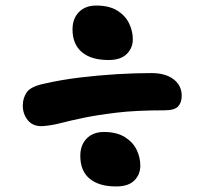

<svg xmlns="http://www.w3.org/2000/svg" viewBox="-20 -689 740 691"><path d="M132 -235Q98 -234 80 -256.5Q62 -279 62 -309Q62 -336 76.5 -357Q91 -378 140 -388Q201 -402 267.5 -410Q334 -418 400 -422Q466 -426 525 -426Q576 -426 605 -403.5Q634 -381 634 -344Q634 -321 621.5 -306.5Q609 -292 572 -292Q469 -292 399 -283.5Q329 -275 281 -265Q233 -255 198.5 -246Q164 -237 132 -235ZM398 -18Q336 -18 302.5 -46Q269 -74 269 -128Q269 -167 292 -190.5Q315 -214 354 -214Q400 -214 429.5 -195.5Q459 -177 472 -149.5Q485 -122 485 -93Q485 -61 463.5 -39.5Q442 -18 398 -18ZM371 -473Q308 -473 274.5 -501.5Q241 -530 241 -583Q241 -622 264 -645.5Q287 -669 326 -669Q373 -669 402 -651Q431 -633 444.5 -605Q458 -577 458 -548Q458 -516 436 -494.5Q414 -473 371 -473Z"/></svg>

Font: Shantell Sans Light
Style: Bold
Weight: 700
Version: Version 1.011;[c5ecc13dd]